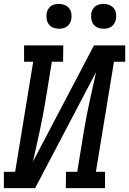

<svg xmlns="http://www.w3.org/2000/svg" viewBox="-28 -969 665 989"><path d="M-8 0V-84H50L143 -651H96V-735H298L297 -651H239L205 -441Q192 -365 175.5 -289Q159 -213 142 -137L456 -735H617V-651H559L466 -84H513V0H311L312 -84H370L404 -294Q417 -370 433.5 -446Q450 -522 467 -598L153 0ZM506 -821Q490 -821 476 -826.5Q462 -832 453.5 -843.5Q445 -855 442.5 -870Q440 -885 442 -901Q444 -911 449.5 -921Q455 -931 464 -937.5Q473 -944 484 -946.5Q495 -949 505 -949Q521 -949 535 -943.5Q549 -938 558 -926.5Q567 -915 569.5 -900Q572 -885 569 -869Q567 -859 561.5 -849Q556 -839 547 -832.5Q538 -826 527 -823.5Q516 -821 506 -821ZM276 -821Q260 -821 246 -826.5Q232 -832 223.5 -843.5Q215 -855 212.5 -870Q210 -885 212 -901Q214 -911 219.5 -921Q225 -931 234 -937.5Q243 -944 254 -946.5Q265 -949 275 -949Q291 -949 305 -943.5Q319 -938 328 -926.5Q337 -915 339.5 -900Q342 -885 339 -869Q337 -859 331.5 -849Q326 -839 317 -832.5Q308 -826 297 -823.5Q286 -821 276 -821Z"/></svg>

Font: Iosevka Etoile Medium
Style: Italic
Weight: 500
Italic angle: -9°
Designer: Belleve Invis
Foundry: Belleve Invis
Version: Version 22.1.2; ttfautohint (v1.8.4)